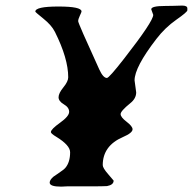

<svg xmlns="http://www.w3.org/2000/svg" viewBox="-20 -677 701 698"><path d="M461.9 -207Q461.9 -193.8 426.8 -178.7Q353.5 -147 353.5 -76.7Q353.5 -66.4 373.3 -43.7Q393.1 -21 393.1 -20.5Q393.1 -4.9 369.1 -0.5Q363.8 0.5 286.1 0.5H223.6L202.1 1.5Q160.6 1.5 160.6 -13.2Q160.6 -22.9 174.3 -34.7L188.5 -44.4Q211.9 -60.1 217.3 -66.4Q234.9 -86.9 234.9 -123.5Q234.9 -148.9 184.6 -179.7Q165 -191.4 165 -196.8Q165 -207 198.2 -230.7Q231.4 -254.4 231.4 -270.5Q231.4 -286.6 211.9 -297.9Q192.9 -309.1 192.9 -323.5Q192.9 -337.9 210.4 -359.4Q228 -380.9 228 -396Q228 -464.4 179.7 -561Q167.5 -585.4 137.9 -609.1Q108.4 -632.8 108.4 -634.8Q108.4 -653.3 192.4 -653.3Q276.4 -653.3 276.4 -635.3Q276.4 -632.8 270.3 -620.1Q264.2 -607.4 264.2 -599.9Q264.2 -592.3 340.8 -424.8Q355 -393.6 368.7 -393.6Q376.5 -393.6 431.2 -463.9Q537.1 -599.6 537.1 -623L529.8 -643.1Q529.8 -655.3 579.6 -655.3Q595.2 -655.3 610.8 -655.8L642.1 -656.7Q661.1 -656.7 661.1 -646.5V-639.6Q661.1 -633.3 620.6 -605Q580.1 -576.7 548.3 -535.2Q469.2 -432.6 469.2 -384.8L475.1 -341.3Q475.1 -318.8 453.6 -301.8Q418.5 -273.4 418.5 -262.2Q418.5 -251 440.2 -234.4Q461.9 -217.8 461.9 -207Z"/></svg>

Font: Averia Serif Libre
Style: Italic
Weight: 400
Italic angle: -7.90001°
Version: Version 1.002